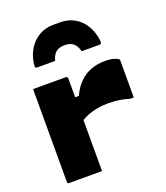

<svg xmlns="http://www.w3.org/2000/svg" viewBox="-151 -941 902 1044"><g transform="rotate(-20 300.0 -419.0)"><path d="M240 -427H279Q300 -472 329 -500.5Q358 -529 395 -543Q432 -557 476 -557Q508 -557 528 -551Q548 -545 554 -538Q556 -538 556.5 -535Q557 -532 557 -528Q557 -502 557 -475.5Q557 -449 557 -423Q557 -397 557 -370.5Q557 -344 557 -317H537Q506 -326 477.5 -330.5Q449 -335 414 -335Q382 -335 351.5 -329.5Q321 -324 292.5 -312.5Q264 -301 240 -283ZM258 0Q232 0 198 0Q164 0 130 0Q96 0 69 0Q66 0 64 -0.5Q62 -1 60.5 -2.5Q59 -4 58.5 -6Q58 -8 58 -11Q58 -54 58 -98Q58 -142 58 -186.5Q58 -231 58 -274.5Q58 -318 58 -361.5Q58 -405 58 -449Q58 -476 58 -501Q58 -526 58 -547Q88 -547 122.5 -547Q157 -547 190.5 -547Q224 -547 247 -547Q251 -547 253 -545.5Q255 -544 256.5 -542Q258 -540 258 -536Q258 -482 258 -428.5Q258 -375 258 -321.5Q258 -268 258 -214.5Q258 -161 258 -107.5Q258 -54 258 0ZM300 -713Q269 -713 250.5 -698.5Q232 -684 223 -650Q198 -650 173 -650Q148 -650 123 -650Q113 -650 110 -654Q107 -658 109 -672Q115 -721 138.5 -758.5Q162 -796 198.5 -817Q235 -838 280 -838H320Q367 -838 403.5 -817Q440 -796 462.5 -758.5Q485 -721 491 -672Q492 -658 489.5 -654Q487 -650 477 -650Q452 -650 427 -650Q402 -650 377 -650Q368 -684 349.5 -698.5Q331 -713 300 -713Z"/></g></svg>

Font: Recursive Monospace Black
Style: Regular
Weight: 900
Version: Version 1.047